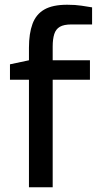

<svg xmlns="http://www.w3.org/2000/svg" viewBox="-20 -789 415 809"><path d="M102 0V-453H22V-518L102 -535V-588Q102 -648 117 -688.5Q132 -729 167 -749Q202 -769 263 -769Q298 -769 323.5 -765Q349 -761 368 -758V-686H281Q249 -686 232 -676Q215 -666 208.5 -645Q202 -624 202 -593V-535H359V-453H202V0Z"/></svg>

Font: Exo Thin Medium
Style: Regular
Weight: 500
Version: Version 2.000